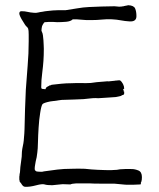

<svg xmlns="http://www.w3.org/2000/svg" viewBox="-20 -716 610 736"><path d="M461 -8Q455 -8 418 -12Q415 -12 368 -12Q337 -12 324 -13Q323 -13 297 -13Q272 -13 272 -13Q255 -12 250 -9Q235 -9 220 -10Q218 -10 180 -6Q160 -6 151 -9Q142 -12 118 -5.5Q94 1 76 0Q68 0 61 -13Q58 -17 56 -19Q55 -20 55 -24Q54 -26 54 -29V-39L55 -45V-48Q56 -52 56.5 -55Q57 -58 57 -61Q57 -71 61 -98Q64 -115 64 -134Q65 -145 67.5 -156Q70 -167 71 -177Q74 -210 74 -221Q75 -260 76 -298Q77 -336 79 -372Q82 -419 86 -464.5Q90 -510 90 -558Q90 -572 90 -583Q90 -600 88 -606Q87 -610 79 -617Q77 -619 68 -634Q62 -643 58 -651.5Q54 -660 54 -664Q54 -674 64 -673Q75 -673 85.5 -670.5Q96 -668 110 -667Q118 -666 126 -668Q134 -670 143 -671Q152 -673 163 -674Q174 -675 183 -676Q194 -677 205 -677Q228 -677 232 -677Q239 -678 276 -684Q299 -688 320 -689Q346 -690 369.5 -691Q393 -692 419 -692Q427 -691 435.5 -690.5Q444 -690 452 -692H454L456 -693H458Q459 -694 460 -694Q461 -693 462 -694Q463 -694 464.5 -694.5Q466 -695 468 -695Q469 -696 472 -696Q493 -695 498 -683.5Q503 -672 503 -654Q503 -632 476 -634Q459 -635 443.5 -638Q428 -641 409 -642Q390 -643 371 -641Q352 -639 330 -639Q321 -639 312 -639Q307 -639 298 -640Q289 -641 273 -642H270H262H259Q251 -634 233.5 -632.5Q216 -631 199 -631Q191 -632 182.5 -632Q174 -632 167 -632Q157 -631 154 -631Q151 -632 148 -628Q142 -619 141 -615Q139 -606 139 -598V-597L140 -596Q140 -595 141 -593Q143 -590 144.5 -581Q146 -572 146.5 -562Q147 -552 147.5 -542.5Q148 -533 148 -529Q148 -504 146.5 -482.5Q145 -461 142 -438Q140 -423 139 -409Q138 -395 138 -381Q139 -376 140.5 -375.5Q142 -375 145 -375L154 -374L157 -380Q158 -382 164 -385Q167 -386 171 -389H174L178 -391Q195 -393 214.5 -395Q234 -397 254 -397Q274 -398 292.5 -397.5Q311 -397 328 -398Q332 -399 350.5 -401Q369 -403 387 -404Q390 -405 396 -404L415 -406Q416 -406 417 -406L422 -407Q423 -407 424 -407Q429 -408 433.5 -408Q438 -408 439 -408H440Q447 -403 451.5 -394Q456 -385 456 -377V-376L452 -374L454 -369V-365H456V-357Q456 -354 452 -352Q451 -352 449 -351.5Q447 -351 445 -349Q444 -348 434 -346Q429 -345 424 -344Q423 -344 395 -342Q383 -341 380 -341Q372 -341 364.5 -340Q357 -339 347 -340Q335 -340 324 -338.5Q313 -337 300 -336Q286 -335 264 -334.5Q242 -334 216 -333Q207 -332 172 -327Q148 -322 143 -317Q138 -310 134 -283Q130 -259 128 -227Q126 -197 125.5 -170.5Q125 -144 123 -131Q122 -120 120.5 -113Q119 -106 117 -98Q116 -91 114.5 -83.5Q113 -76 113 -68Q113 -63 117 -61Q119 -58 127 -58Q132 -58 137 -57.5Q142 -57 148 -59Q149 -59 200 -66Q225 -69 254 -69Q280 -70 305 -69Q312 -68 331 -66.5Q350 -65 383 -64Q404 -63 428 -65L440 -67Q464 -69 485 -68Q497 -68 510.5 -62.5Q524 -57 524 -37Q524 -26 522 -20Q521 -17 520 -16Q520 -14 520 -11Q520 -8 518 -10V-9Q489 -7 461 -8Z"/></svg>

Font: ToneOZ-Tsuipita-TC
Style: Tsuipita-TC
Weight: 400
Designer: :Jeffrey Xuan (Chih-Lin Hsuan)  :
Foundry: jeffreyx@gmail.com, cjkFonts.io
Version: Version 0.24071